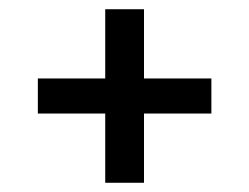

<svg xmlns="http://www.w3.org/2000/svg" viewBox="-20 -488 540 416"><path d="M292 -468H208V-318H62V-242H208V-92H292V-242H438V-318H292Z"/></svg>

Font: Fira Math
Style: Regular
Weight: 400
Designer: Xiangdong Zeng
Foundry: Xiangdong Zeng
Version: Version 0.3.4